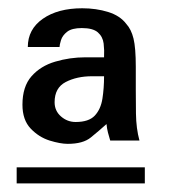

<svg xmlns="http://www.w3.org/2000/svg" viewBox="-20 -669 429 455"><path d="M140.6 -328.1Q123 -328.1 97.7 -335.9Q72.3 -343.8 52.7 -364.3Q33.2 -384.8 33.2 -420.9Q33.2 -463.9 54.7 -488.3Q76.2 -512.7 110.8 -522.9Q145.5 -533.2 182.6 -533.2Q194.3 -533.2 205.1 -533.2Q215.8 -533.2 226.6 -533.2Q227.5 -549.8 225.6 -565.9Q223.6 -582 211.9 -592.3Q200.2 -602.5 173.8 -602.5Q150.4 -602.5 139.2 -593.8Q127.9 -585 124.5 -573.7Q121.1 -562.5 121.1 -557.6H45.9Q45.9 -599.6 81.5 -624.5Q117.2 -649.4 174.8 -649.4Q208 -649.4 236.3 -640.6Q264.6 -631.8 279.3 -612.3Q291 -599.6 296.4 -577.6Q301.8 -555.7 301.8 -510.7V-456.1Q301.8 -435.5 302.2 -399.9Q302.7 -364.3 310.5 -335.9H241.2Q238.3 -345.7 235.8 -355Q233.4 -364.3 232.4 -375Q213.9 -358.4 195.3 -343.3Q176.8 -328.1 140.6 -328.1ZM19.5 -234.4V-272.5H323.2V-234.4ZM159.2 -379.9Q190.4 -379.9 204.6 -395Q218.8 -410.2 222.7 -435.1Q226.6 -460 226.6 -488.3Q218.8 -488.3 211.4 -488.3Q204.1 -488.3 198.2 -488.3Q162.1 -488.3 135.7 -474.6Q109.4 -460.9 109.4 -426.8Q109.4 -406.2 124.5 -393.1Q139.6 -379.9 159.2 -379.9Z"/></svg>

Font: Padauk
Style: Bold
Weight: 700
Designer: Debbi Hosken, Becca Hirsbrunner Spalinger
Foundry: SIL International
Version: Version 5.003